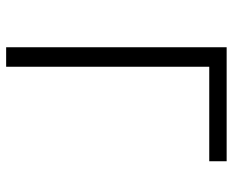

<svg xmlns="http://www.w3.org/2000/svg" viewBox="-88 -688 775 640"><g transform="rotate(90 300.0 -367.5)"><path d="M137 0V-735H517V-677H202V0Z"/></g></svg>

Font: Iosevka Aile Light
Style: Regular
Weight: 300
Designer: Belleve Invis
Foundry: Belleve Invis
Version: Version 27.3.5; ttfautohint (v1.8.4)